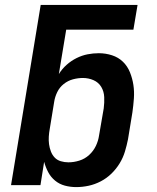

<svg xmlns="http://www.w3.org/2000/svg" viewBox="-20 -755 640 783"><path d="M291 8Q267 8 244.5 2Q222 -4 204.5 -18.5Q187 -33 176.5 -53Q166 -73 160 -95L145 0H25L146 -735H541L524 -634H250L220 -453Q233 -474 251.5 -490.5Q270 -507 292 -518Q314 -529 337 -533.5Q360 -538 383 -538Q411 -538 437 -529.5Q463 -521 481.5 -503Q500 -485 510 -460Q520 -435 524 -408.5Q528 -382 526 -353.5Q524 -325 520 -297L502 -187Q497 -162 489.5 -137Q482 -112 468 -89Q454 -66 434.5 -47Q415 -28 391 -15.5Q367 -3 341.5 2.5Q316 8 291 8ZM259 -93Q281 -93 303.5 -100Q326 -107 343.5 -123Q361 -139 371 -160Q381 -181 384 -203L403 -313Q406 -336 405 -359Q404 -382 393 -400.5Q382 -419 361.5 -428Q341 -437 318 -437Q298 -437 277.5 -431.5Q257 -426 240 -412.5Q223 -399 213.5 -379.5Q204 -360 201 -340L183 -230Q180 -214 179 -198Q178 -182 180 -167Q182 -152 187.5 -137.5Q193 -123 203 -112.5Q213 -102 228 -97.5Q243 -93 259 -93Z"/></svg>

Font: Iosevka Curly Extended
Style: Bold Italic
Weight: 700
Width: 7
Italic angle: -9°
Monospace: yes
Designer: Belleve Invis
Foundry: Belleve Invis
Version: Version 11.1.0; ttfautohint (v1.8.3)